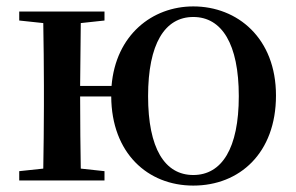

<svg xmlns="http://www.w3.org/2000/svg" viewBox="-20 -563 923 599"><path d="M583 -17C494 -17 442 -100 442 -263C442 -426 494 -510 583 -510C672 -510 725 -426 725 -263C725 -100 672 -17 583 -17ZM583 16C727 16 841 -85 841 -265C841 -444 721 -543 583 -543C455 -543 341 -454 328 -295H230L232 -491L306 -499V-527H40V-499L115 -491C116 -435 117 -351 117 -296V-232C117 -177 116 -93 115 -37L40 -29V0H306V-29L232 -37C231 -93 230 -181 230 -262H327C328 -85 441 16 583 16Z"/></svg>

Font: GenKiMin2 TW SB
Style: Regular
Weight: 600
Version: Version 2.100;PS 2.1;hotconv 16.6.51;makeotf.lib2.5.65220 DE